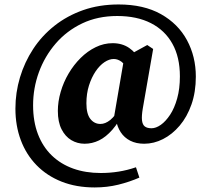

<svg xmlns="http://www.w3.org/2000/svg" viewBox="-20 -674 930 847"><path d="M353.2 -39.9Q321.2 -39.9 294.4 -55.9Q267.7 -71.9 251.5 -103.9Q235.2 -136 235.2 -184.8Q235.2 -226 247.7 -268.7Q260.1 -311.5 282.8 -349.9Q305.4 -388.2 335.8 -418.3Q366.1 -448.4 402.1 -465.9Q438.1 -483.5 477 -483.5Q519.2 -483.5 549.9 -462.4Q580.6 -441.2 597.2 -406.9L553 -350Q533.3 -388.5 516.6 -401.2Q499.9 -413.8 481.8 -413.8Q462 -413.8 440.9 -399.8Q419.8 -385.7 401.9 -359.4Q384.1 -333 372.6 -297.2Q361.2 -261.4 361.2 -218.3Q361.2 -171.7 378.5 -149.5Q395.9 -127.2 423.1 -127.2Q444.4 -127.2 466.1 -144.5Q487.7 -161.8 518.1 -209.3L531.7 -187.2H529.7Q504.2 -134.2 475.7 -101.7Q447.2 -69.3 416.8 -54.6Q386.5 -39.9 353.2 -39.9ZM615.9 -39.9Q580.7 -39.9 554.4 -53.3Q528.1 -66.8 512.6 -90.6Q497.1 -114.4 492.3 -143.7L481.9 -150.9L528 -419.7L629.6 -475.4L655.6 -458L610 -196.1Q604.3 -162.6 606.4 -143.3Q608.6 -124 618.9 -116.1Q629.2 -108.2 648.4 -108.2Q668 -108.2 689.6 -123.4Q711.2 -138.7 730.5 -167.9Q749.7 -197.1 761.6 -239.8Q773.6 -282.5 773.6 -337.2Q773.6 -421.9 740.5 -481.1Q707.5 -540.4 645.7 -571.9Q583.8 -603.4 497.3 -603.4Q411.1 -603.4 342.6 -570.8Q274.1 -538.1 225.6 -481.8Q177.2 -425.5 151.6 -355.4Q126 -285.2 126 -209.5Q126 -138.1 147.4 -82.2Q168.8 -26.4 208.4 11.8Q247.9 49.9 302.7 69.6Q357.5 89.2 424.4 89.2Q464.7 89.2 502.9 83.1Q541.1 77.1 579.8 63.9L594.9 109.5Q551.2 128.6 501.8 140.8Q452.3 152.9 397.7 152.9Q316.3 152.9 251.5 127.2Q186.8 101.5 141.1 54.6Q95.5 7.7 71.8 -55.8Q48 -119.2 48 -194.8Q48 -265.4 68.1 -332.5Q88.2 -399.6 126.4 -458Q164.7 -516.4 220.4 -560.4Q276.1 -604.4 347 -629.4Q418 -654.3 503.3 -654.3Q613.8 -654.3 689.9 -611.7Q765.9 -569 804.9 -496.7Q843.9 -424.4 843.9 -336Q843.9 -268.3 824.7 -213.3Q805.4 -158.3 772.6 -119.7Q739.8 -81.1 699.3 -60.5Q658.8 -39.9 615.9 -39.9Z"/></svg>

Font: Source Serif 4 Variable
Style: Regular
Weight: 400
Designer: Frank Grießhammer
Foundry: Adobe
Version: Version 4.005;hotconv 1.1.0;makeotfexe 2.6.0